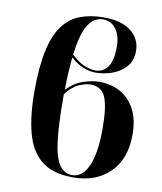

<svg xmlns="http://www.w3.org/2000/svg" viewBox="-86 -839 776 918"><g transform="rotate(10 302.0 -379.5)"><path d="M330 10Q231 10 176.5 -34.5Q122 -79 100 -162.5Q78 -246 78 -363Q78 -484 95.5 -563Q113 -642 147 -687Q181 -732 231 -750.5Q281 -769 345 -769Q429 -769 476 -733Q523 -697 523 -636Q523 -590 497 -560.5Q471 -531 431 -516.5Q391 -502 349 -502Q323 -502 293 -513Q263 -524 228 -554Q225 -521 222.5 -482Q220 -443 220 -396Q258 -435 301 -448.5Q344 -462 376 -462Q433 -462 478 -437.5Q523 -413 549.5 -363.5Q576 -314 576 -240Q576 -122 509 -56Q442 10 330 10ZM342 -759Q316 -759 294 -742.5Q272 -726 255.5 -684.5Q239 -643 230 -568Q271 -531 299.5 -521.5Q328 -512 348 -512Q383 -512 406 -542Q429 -572 429 -641Q429 -694 405.5 -726.5Q382 -759 342 -759ZM219 -358Q219 -229 228.5 -150.5Q238 -72 261.5 -36Q285 0 325 0Q375 0 402.5 -63Q430 -126 430 -241Q430 -351 410 -396.5Q390 -442 336 -442Q315 -442 283 -428.5Q251 -415 219 -375Q219 -367 219 -358Z"/></g></svg>

Font: Noto Serif Display SemiCondensed
Style: Bold
Weight: 700
Width: 4
Designer: Monotype Design Team
Foundry: Monotype Imaging Inc.
Version: Version 2.009